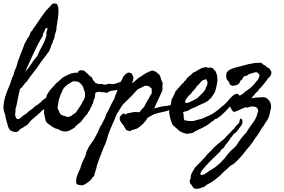

<svg xmlns="http://www.w3.org/2000/svg" viewBox="-21 -760 1693 1145"><path d="M314.5 -230.5Q325.2 -227.5 328.6 -223.6Q332 -219.7 332 -215.8Q324.2 -205.1 322.8 -201.7Q321.3 -198.2 316.4 -196.3Q303.7 -176.8 287.6 -161.6Q271.5 -146.5 257.8 -127.9Q252.9 -123 249 -118.2Q245.1 -113.3 240.2 -108.4Q229.5 -100.6 220.7 -91.3Q211.9 -82 202.1 -74.2Q197.3 -70.3 192.9 -66.9Q188.5 -63.5 183.6 -58.6Q178.7 -53.7 174.8 -50.8Q170.9 -47.9 166 -43.9Q160.2 -37.1 154.3 -30.3Q148.4 -23.4 142.6 -15.6Q131.8 -10.7 123 -3.9Q114.3 2.9 102.5 7.8Q97.7 10.7 93.3 17.1Q88.9 23.4 82 25.4Q74.2 28.3 65.4 26.9Q56.6 25.4 50.8 22.5Q45.9 18.6 43 17.6Q40 16.6 38.1 16.6Q29.3 3.9 25.4 -11.2Q21.5 -26.4 16.6 -43Q14.6 -47.9 13.7 -53.2Q12.7 -58.6 11.7 -65.4Q10.7 -69.3 10.3 -73.2Q9.8 -77.1 7.8 -82Q5.9 -86.9 3.9 -92.3Q2 -97.7 1 -103.5Q-1 -115.2 -0.5 -126.5Q0 -137.7 2 -148.4Q7.8 -180.7 19 -210Q30.3 -239.3 42 -265.6Q43.9 -276.4 47.4 -284.2Q50.8 -292 53.7 -301.8Q58.6 -308.6 60.5 -317.4Q62.5 -326.2 65.4 -335Q68.4 -342.8 72.8 -352.1Q77.1 -361.3 79.1 -370.1Q82 -379.9 84.5 -389.6Q86.9 -399.4 90.8 -407.2Q98.6 -427.7 105.5 -446.3Q112.3 -464.8 120.1 -483.4Q122.1 -489.3 124 -495.1Q126 -501 129.9 -505.9Q131.8 -511.7 134.8 -516.1Q137.7 -520.5 140.6 -525.4Q140.6 -530.3 144 -532.7Q147.5 -535.2 149.4 -539.1Q154.3 -546.9 156.7 -554.7Q159.2 -562.5 164.1 -570.3L175.8 -585Q177.7 -588.9 179.7 -592.8Q181.6 -596.7 185.5 -599.6Q196.3 -617.2 209 -634.8Q221.7 -652.3 235.4 -671.9Q244.1 -685.5 254.9 -697.8Q265.6 -710 277.3 -721.7Q281.2 -726.6 286.6 -732.4Q292 -738.3 297.9 -739.3Q306.6 -740.2 317.4 -737.3Q320.3 -732.4 322.8 -727.1Q325.2 -721.7 327.1 -714.8Q329.1 -684.6 325.2 -656.2Q321.3 -627.9 316.4 -600.6Q315.4 -595.7 315.9 -591.3Q316.4 -586.9 315.4 -582Q313.5 -576.2 310.5 -566.9Q307.6 -557.6 305.7 -549.8Q305.7 -536.1 299.8 -525.4Q293.9 -514.6 292 -503.9Q289.1 -502 288.6 -497.6Q288.1 -493.2 285.2 -491.2Q283.2 -480.5 278.8 -471.7Q274.4 -462.9 271.5 -454.1Q256.8 -433.6 241.7 -414.6Q226.6 -395.5 212.9 -375Q196.3 -349.6 177.2 -326.2Q158.2 -302.7 141.6 -277.3Q128.9 -266.6 120.1 -252.9Q111.3 -239.3 97.7 -228.5Q92.8 -209 88.4 -186Q84 -163.1 79.1 -139.6Q78.1 -132.8 76.2 -126.5Q74.2 -120.1 72.3 -113.3Q70.3 -105.5 71.3 -96.7Q72.3 -87.9 68.4 -80.1Q70.3 -75.2 70.8 -68.8Q71.3 -62.5 74.2 -57.6Q76.2 -54.7 79.6 -51.8Q83 -48.8 85.9 -48.8Q92.8 -52.7 93.8 -52.2Q94.7 -51.8 96.7 -52.7Q101.6 -55.7 106.4 -60.5Q111.3 -65.4 115.2 -69.3Q120.1 -71.3 122.6 -73.7Q125 -76.2 127.9 -78.1Q130.9 -80.1 133.3 -81.1Q135.7 -82 137.7 -84Q151.4 -98.6 164.1 -106Q176.8 -113.3 184.6 -124Q194.3 -129.9 202.1 -134.8Q208 -137.7 212.4 -143.1Q216.8 -148.4 223.6 -151.4Q225.6 -154.3 227.5 -156.2Q229.5 -158.2 231.4 -161.1Q243.2 -168.9 254.4 -176.8Q265.6 -184.6 278.3 -192.4Q280.3 -197.3 284.7 -200.2Q289.1 -203.1 292 -206.1Q294.9 -209 296.9 -212.4Q298.8 -215.8 303.7 -216.8Q304.7 -221.7 308.1 -223.6Q311.5 -225.6 314.5 -230.5ZM260.7 -594.7Q252 -592.8 248.5 -585.9Q245.1 -579.1 242.2 -570.3Q238.3 -562.5 235.8 -558.6Q233.4 -554.7 234.4 -546.9Q204.1 -497.1 179.2 -442.4Q154.3 -387.7 128.9 -332Q148.4 -351.6 165.5 -378.9Q182.6 -406.2 201.2 -425.8Q214.8 -459 231.4 -487.8Q248 -516.6 256.8 -552.7Q252.9 -564.5 257.8 -573.7Q262.7 -583 261.7 -594.7Z M747.1 -282.2Q752 -281.2 753.4 -278.3Q754.9 -275.4 758.8 -275.4Q759.8 -270.5 758.3 -267.6Q756.8 -264.6 754.9 -262.2Q752.9 -259.8 751.5 -257.3Q750 -254.9 751 -251Q742.2 -245.1 729.5 -243.7Q716.8 -242.2 710 -233.4Q693.4 -225.6 674.3 -223.1Q655.3 -220.7 634.8 -216.8Q625 -210 621.6 -209Q618.2 -208 614.3 -206.1Q604.5 -210 593.8 -210Q583 -210 572.3 -212.9Q566.4 -210.9 561 -210.9Q555.7 -210.9 549.8 -209Q545.9 -201.2 545.9 -191.4Q545.9 -181.6 543 -173.8L537.1 -162.1Q536.1 -157.2 535.6 -152.8Q535.2 -148.4 533.2 -143.6Q531.2 -140.6 528.8 -136.7Q526.4 -132.8 526.4 -127.9Q519.5 -120.1 516.6 -109.9Q513.7 -99.6 505.9 -92.8Q502.9 -83 496.6 -77.1Q490.2 -71.3 484.4 -63.5Q473.6 -48.8 465.3 -38.1Q457 -27.3 443.4 -19.5Q438.5 -11.7 431.6 -8.8Q425.8 -2.9 423.8 1Q415 5.9 404.3 12.7Q393.6 19.5 381.8 22.5Q365.2 26.4 349.6 21.5Q334 16.6 320.3 7.8Q311.5 8.8 306.2 4.4Q300.8 0 293 -2Q282.2 -11.7 269.5 -19.5Q256.8 -27.3 251 -41Q249 -51.8 246.6 -62.5Q244.1 -73.2 242.2 -82Q240.2 -90.8 241.7 -100.6Q243.2 -110.4 242.2 -120.1Q242.2 -130.9 241.7 -138.2Q241.2 -145.5 246.1 -156.2Q252 -168.9 253.9 -177.2Q255.9 -185.5 257.8 -191.4Q260.7 -196.3 263.7 -202.1Q266.6 -208 270.5 -212.9Q276.4 -221.7 284.2 -230.5Q292 -239.3 299.8 -247.1Q305.7 -254.9 310.5 -259.8Q318.4 -267.6 327.1 -274.4Q335.9 -281.2 344.7 -290Q346.7 -293 349.6 -294.9Q352.5 -296.9 355.5 -298.8Q365.2 -304.7 373.5 -308.6Q381.8 -312.5 392.6 -317.4Q400.4 -321.3 407.7 -322.8Q415 -324.2 424.8 -326.2Q431.6 -326.2 436.5 -326.2Q441.4 -326.2 446.3 -328.1Q443.4 -335.9 453.1 -338.9Q462.9 -341.8 467.8 -340.8Q477.5 -340.8 483.4 -336.4Q489.3 -332 494.1 -326.2Q504.9 -318.4 515.6 -305.7Q517.6 -303.7 520.5 -302.7Q523.4 -301.8 525.4 -299.8Q529.3 -294.9 530.8 -289.1Q532.2 -283.2 537.1 -278.3Q540 -276.4 543 -273.4Q545.9 -270.5 546.9 -265.6Q551.8 -263.7 556.2 -262.2Q560.5 -260.7 565.4 -259.8Q570.3 -257.8 575.7 -258.8Q581.1 -259.8 587.9 -258.8Q592.8 -257.8 596.7 -256.3Q600.6 -254.9 605.5 -254.9Q613.3 -255.9 621.6 -258.8Q629.9 -261.7 640.6 -259.8Q655.3 -255.9 671.4 -262.7Q687.5 -269.5 704.1 -271.5Q708 -271.5 710.9 -272Q713.9 -272.5 717.8 -272.5Q722.7 -276.4 730.5 -278.3Q738.3 -280.3 747.1 -282.2ZM467.8 -252.9Q458 -261.7 456.5 -264.2Q455.1 -266.6 453.1 -267.6Q449.2 -271.5 443.4 -272.5Q437.5 -273.4 432.6 -274.4Q417 -277.3 406.7 -271Q396.5 -264.6 386.7 -258.8Q371.1 -249 359.4 -234.4Q356.4 -229.5 353 -223.6Q349.6 -217.8 347.7 -210.9Q343.8 -203.1 340.8 -196.8Q337.9 -190.4 335.9 -181.6Q331.1 -171.9 330.1 -165.5Q329.1 -159.2 328.1 -154.3Q327.1 -144.5 324.7 -133.8Q322.3 -123 322.3 -115.2Q323.2 -112.3 325.2 -107.4Q327.1 -102.5 329.1 -100.6Q331.1 -95.7 333.5 -89.8Q335.9 -84 337.9 -81.1Q342.8 -74.2 350.6 -72.3Q358.4 -70.3 368.2 -67.4Q378.9 -61.5 382.8 -62.5Q386.7 -63.5 388.7 -63.5Q401.4 -65.4 411.1 -74.2Q420.9 -83 430.7 -87.9Q438.5 -99.6 447.8 -112.8Q457 -126 464.8 -139.6Q467.8 -143.6 469.7 -148.4Q471.7 -153.3 473.6 -157.2Q480.5 -165 480 -166Q479.5 -167 480.5 -168.9Q487.3 -183.6 486.3 -191.4Q485.4 -199.2 486.3 -207Q481.4 -217.8 478 -230.5Q474.6 -243.2 467.8 -252.9Z M898.4 -113.3Q915 -118.2 931.6 -122.1Q948.2 -126 965.8 -127.9Q981.4 -128.9 998 -133.8Q1004.9 -135.7 1011.7 -138.2Q1018.6 -140.6 1024.4 -142.6Q1031.2 -144.5 1037.6 -146Q1043.9 -147.5 1048.8 -148.4Q1056.6 -142.6 1056.2 -142.1Q1055.7 -141.6 1057.6 -139.6L1049.8 -126Q1045.9 -123 1040.5 -122.1Q1035.2 -121.1 1030.3 -119.1Q1026.4 -117.2 1024.4 -115.2Q1022.5 -113.3 1020.5 -112.3Q1016.6 -111.3 1014.2 -112.8Q1011.7 -114.3 1009.8 -115.2Q986.3 -99.6 956.1 -93.8Q925.8 -87.9 898.4 -79.1Q888.7 -74.2 878.9 -68.8Q869.1 -63.5 858.4 -56.6Q850.6 -41 836.4 -26.4Q822.3 -11.7 807.6 -1Q804.7 1 801.3 3.4Q797.9 5.9 795.9 6.8Q789.1 9.8 780.8 11.7Q772.5 13.7 765.6 15.6Q763.7 17.6 760.7 19.5Q757.8 21.5 755.9 21.5Q750 22.5 744.1 19.5Q738.3 16.6 731.4 15.6Q726.6 5.9 725.6 3.4Q724.6 1 721.7 0Q718.8 -10.7 710.4 -18.6Q702.1 -26.4 697.3 -37.1Q695.3 -41 693.8 -45.4Q692.4 -49.8 692.4 -53.7Q693.4 -64.5 701.2 -72.3Q709 -80.1 716.8 -85Q722.7 -76.2 727.1 -78.1Q731.4 -80.1 734.4 -82Q739.3 -84 742.7 -84.5Q746.1 -85 749 -85.9Q756.8 -87.9 764.6 -89.4Q772.5 -90.8 780.3 -91.8Q790 -92.8 796.9 -91.3Q803.7 -89.8 812.5 -91.8Q817.4 -100.6 824.7 -108.4Q832 -116.2 838.9 -123Q843.8 -134.8 851.6 -148.4Q859.4 -162.1 867.2 -174.8L876 -192.4Q877.9 -194.3 879.4 -196.3Q880.9 -198.2 882.8 -202.1Q884.8 -210 884.3 -217.3Q883.8 -224.6 882.8 -233.4Q874 -238.3 864.3 -248Q858.4 -246.1 853 -248Q847.7 -250 841.8 -248Q838.9 -247.1 835.9 -245.1Q833 -243.2 829.1 -241.2Q820.3 -236.3 810.1 -232.4Q799.8 -228.5 793.9 -220.7Q783.2 -210 776.4 -202.1Q769.5 -194.3 761.7 -185.5Q752 -177.7 749.5 -174.3Q747.1 -170.9 745.1 -168.9Q739.3 -163.1 733.4 -158.2Q727.5 -153.3 722.7 -147.5Q720.7 -144.5 717.3 -142.1Q713.9 -139.6 711.9 -136.7Q706.1 -129.9 701.7 -122.1Q697.3 -114.3 692.4 -106.4Q687.5 -98.6 682.6 -90.8Q677.7 -83 672.9 -75.2Q662.1 -44.9 648.4 -16.1Q634.8 12.7 624 43.9Q622.1 54.7 621.1 55.2Q620.1 55.7 620.1 57.6Q618.2 65.4 616.7 71.8Q615.2 78.1 612.3 84Q610.4 91.8 606.4 100.1Q602.5 108.4 598.6 116.2Q592.8 129.9 586.9 146Q581.1 162.1 575.2 176.8Q570.3 187.5 566.9 198.2Q563.5 209 559.6 219.7Q556.6 225.6 556.2 231.4Q555.7 237.3 553.7 243.2Q550.8 253.9 546.4 265.6Q542 277.3 541 288.1Q526.4 301.8 521.5 311.5Q510.7 322.3 499 330.6Q487.3 338.9 472.7 344.7Q467.8 344.7 461.4 344.7Q455.1 344.7 449.2 343.3Q443.4 341.8 438.5 338.9Q433.6 335.9 433.6 330.1Q432.6 321.3 434.1 307.6Q435.5 293.9 440.4 284.2Q444.3 273.4 448.7 263.7Q453.1 253.9 457 247.1Q462.9 222.7 471.7 204.1Q476.6 193.4 481.4 184.1Q486.3 174.8 490.2 164.1Q492.2 157.2 493.2 149.4Q494.1 141.6 499 135.7Q505.9 119.1 516.1 104.5Q526.4 89.8 537.1 75.2Q542 67.4 545.9 59.1Q549.8 50.8 554.7 43Q563.5 28.3 569.3 11.7Q575.2 -4.9 585.9 -18.6Q590.8 -29.3 595.7 -38.6Q600.6 -47.9 605.5 -57.6Q607.4 -62.5 608.9 -67.9Q610.4 -73.2 612.3 -78.1Q618.2 -86.9 623 -96.7Q631.8 -116.2 641.1 -135.3Q650.4 -154.3 662.1 -172.9Q663.1 -183.6 667.5 -192.4Q671.9 -201.2 675.8 -211.9Q678.7 -219.7 680.2 -228.5Q681.6 -237.3 683.6 -245.1Q685.5 -252 690.4 -258.8Q695.3 -265.6 699.2 -273.4Q701.2 -276.4 703.1 -279.8Q705.1 -283.2 707 -286.1Q710 -292 711.4 -296.4Q712.9 -300.8 716.8 -305.7Q727.5 -318.4 731.9 -320.8Q736.3 -323.2 742.2 -327.1Q761.7 -328.1 766.6 -317.9Q771.5 -307.6 775.4 -296.9Q773.4 -289.1 771.5 -281.2Q769.5 -273.4 767.6 -262.7Q775.4 -269.5 784.7 -277.3Q793.9 -285.2 801.8 -293Q818.4 -302.7 834 -314Q849.6 -325.2 869.1 -333Q874 -335 879.4 -336.9Q884.8 -338.9 889.6 -338.9Q894.5 -338.9 897.9 -336.4Q901.4 -334 907.2 -333Q912.1 -328.1 918.5 -323.7Q924.8 -319.3 929.7 -313.5Q933.6 -308.6 935.5 -301.8Q937.5 -294.9 939.5 -288.1Q941.4 -281.2 944.8 -274.4Q948.2 -267.6 949.2 -261.7Q949.2 -256.8 948.2 -252Q947.3 -247.1 947.3 -242.2Q947.3 -239.3 947.8 -236.3Q948.2 -233.4 948.2 -228.5Q947.3 -217.8 940.4 -204.1Q933.6 -190.4 928.7 -179.7Q924.8 -171.9 921.9 -165Q918.9 -158.2 915 -150.4Q910.2 -139.6 906.2 -130.9Q902.3 -122.1 898.4 -113.3Z M1182.6 -278.3Q1175.8 -269.5 1168.9 -261.7Q1162.1 -253.9 1153.3 -247.1Q1147.5 -236.3 1139.6 -227.5Q1131.8 -218.8 1124 -210.9Q1120.1 -203.1 1115.2 -198.7Q1110.4 -194.3 1104.5 -189.5Q1101.6 -184.6 1097.2 -179.7Q1092.8 -174.8 1089.4 -169.9Q1085.9 -165 1084 -159.2Q1082 -153.3 1085 -146.5Q1095.7 -144.5 1106.4 -149.4Q1117.2 -154.3 1125 -158.2Q1132.8 -163.1 1141.1 -166.5Q1149.4 -169.9 1156.2 -174.8L1181.6 -200.2Q1188.5 -206.1 1193.4 -212.9Q1198.2 -219.7 1204.1 -227.5Q1206.1 -237.3 1211.9 -247.6Q1217.8 -257.8 1216.8 -267.6Q1215.8 -273.4 1213.4 -277.8Q1210.9 -282.2 1210 -287.1Q1200.2 -287.1 1194.8 -283.7Q1189.5 -280.3 1182.6 -278.3ZM1025.4 -215.8Q1027.3 -216.8 1033.7 -224.1Q1040 -231.4 1047.9 -240.7Q1055.7 -250 1062.5 -257.3Q1069.3 -264.6 1072.3 -265.6Q1075.2 -270.5 1077.6 -273.9Q1080.1 -277.3 1085 -280.3Q1092.8 -294.9 1105.5 -304.2Q1118.2 -313.5 1129.9 -326.2Q1148.4 -334 1167.5 -346.2Q1186.5 -358.4 1210 -359.4Q1220.7 -354.5 1231 -356.4Q1241.2 -358.4 1250 -351.6Q1254.9 -342.8 1258.8 -340.3Q1262.7 -337.9 1264.6 -335Q1268.6 -322.3 1270.5 -318.8Q1272.5 -315.4 1273.4 -310.5Q1274.4 -295.9 1275.4 -289.6Q1276.4 -283.2 1275.4 -277.3Q1272.5 -251 1265.6 -227.5Q1263.7 -221.7 1261.7 -215.3Q1259.8 -209 1256.8 -204.1Q1250 -195.3 1246.6 -189Q1243.2 -182.6 1240.2 -178.7Q1228.5 -167 1219.7 -159.2Q1210.9 -154.3 1202.1 -148.4Q1193.4 -142.6 1182.6 -140.6Q1177.7 -137.7 1173.8 -135.3Q1169.9 -132.8 1164.1 -131.8Q1154.3 -125 1144.5 -121.6Q1134.8 -118.2 1124 -113.3Q1118.2 -111.3 1111.3 -106.4Q1104.5 -101.6 1097.7 -98.6Q1091.8 -96.7 1083.5 -95.2Q1075.2 -93.8 1070.3 -91.8Q1075.2 -81.1 1074.2 -67.4Q1073.2 -53.7 1079.1 -43Q1091.8 -40 1106.9 -38.6Q1122.1 -37.1 1135.7 -39.1Q1140.6 -40 1146.5 -42.5Q1152.3 -44.9 1158.2 -45.9Q1168.9 -47.9 1179.2 -50.8Q1189.5 -53.7 1197.3 -58.6Q1225.6 -68.4 1252 -85Q1278.3 -101.6 1297.9 -121.1Q1309.6 -128.9 1323.7 -142.6Q1337.9 -156.2 1345.7 -168Q1360.4 -183.6 1371.6 -192.4Q1382.8 -201.2 1392.6 -200.2Q1400.4 -200.2 1407.7 -190.9Q1415 -181.6 1406.2 -170.9Q1396.5 -165 1385.7 -153.3Q1375 -141.6 1363.3 -136.7Q1354.5 -130.9 1341.3 -115.2Q1328.1 -99.6 1319.3 -91.8Q1315.4 -87.9 1309.1 -82.5Q1302.7 -77.1 1298.8 -72.3Q1285.2 -60.5 1269.5 -50.8Q1263.7 -52.7 1260.7 -48.8Q1257.8 -44.9 1252.9 -41Q1250 -39.1 1246.6 -37.1Q1243.2 -35.2 1240.2 -33.2Q1232.4 -26.4 1223.1 -19.5Q1213.9 -12.7 1204.1 -7.8Q1184.6 3.9 1165 12.2Q1145.5 20.5 1127 33.2Q1121.1 34.2 1116.2 34.7Q1111.3 35.2 1106.4 36.1Q1100.6 38.1 1096.2 38.1Q1091.8 38.1 1084 36.1Q1066.4 31.2 1054.7 24.4Q1043 17.6 1031.2 4.9Q1025.4 -1 1018.6 -5.9Q1011.7 -10.7 1007.8 -16.6Q1004.9 -21.5 1001 -32.2Q997.1 -43 994.1 -55.2Q991.2 -67.4 989.3 -79.1Q987.3 -90.8 987.3 -96.7Q989.3 -100.6 991.7 -110.4Q994.1 -120.1 996.6 -131.3Q999 -142.6 1000.5 -152.3Q1002 -162.1 1002 -166Q1002.9 -167 1006.8 -174.3Q1010.7 -181.6 1015.1 -190.4Q1019.5 -199.2 1022.5 -206.5Q1025.4 -213.9 1025.4 -215.8Z M1477.5 -173.8Q1488.3 -175.8 1500.5 -177.7Q1512.7 -179.7 1526.4 -178.7Q1533.2 -178.7 1539.1 -180.2Q1544.9 -181.6 1552.7 -179.7Q1555.7 -178.7 1559.1 -178.7Q1562.5 -178.7 1564.5 -177.7Q1566.4 -176.8 1568.4 -174.8Q1570.3 -172.9 1574.2 -170.9Q1587.9 -158.2 1592.3 -145Q1596.7 -131.8 1595.7 -121.1Q1595.7 -116.2 1594.2 -110.4Q1592.8 -104.5 1590.8 -98.6Q1589.8 -92.8 1588.4 -85.4Q1586.9 -78.1 1585 -71.3Q1581.1 -57.6 1574.7 -46.9Q1568.4 -36.1 1560.5 -25.4Q1555.7 -17.6 1551.3 -10.3Q1546.9 -2.9 1541 2Q1533.2 17.6 1524.9 30.3Q1516.6 43 1507.8 55.7Q1498 66.4 1491.7 78.1Q1485.4 89.8 1475.6 100.6Q1471.7 106.4 1467.8 111.3Q1463.9 116.2 1459 121.1Q1454.1 126 1450.7 131.3Q1447.3 136.7 1442.4 141.6Q1434.6 152.3 1425.8 162.6Q1417 172.9 1408.2 182.6Q1398.4 193.4 1389.6 202.1Q1380.9 210.9 1370.1 218.8Q1357.4 223.6 1347.7 233.9Q1337.9 244.1 1327.1 252.9Q1313.5 263.7 1302.2 275.9Q1291 288.1 1277.3 298.8Q1272.5 302.7 1267.6 306.2Q1262.7 309.6 1257.8 314.5Q1241.2 326.2 1231 331.5Q1220.7 336.9 1210.9 342.8Q1207 344.7 1204.1 348.1Q1201.2 351.6 1198.2 353.5Q1192.4 355.5 1187.5 356.9Q1182.6 358.4 1177.7 360.4Q1174.8 362.3 1168.5 363.8Q1162.1 365.2 1155.8 365.7Q1149.4 366.2 1144 365.7Q1138.7 365.2 1135.7 362.3Q1128.9 357.4 1128.4 355.5Q1127.9 353.5 1127 351.6Q1123 346.7 1120.1 341.8Q1117.2 336.9 1112.3 332Q1110.4 324.2 1110.4 316.9Q1110.4 309.6 1116.2 305.7Q1114.3 286.1 1124 270Q1133.8 253.9 1141.6 239.3Q1158.2 222.7 1174.3 206.1Q1190.4 189.5 1207 171.9Q1213.9 160.2 1224.1 151.4Q1234.4 142.6 1244.1 131.8Q1250 124 1257.3 117.7Q1264.6 111.3 1272.5 103.5Q1278.3 98.6 1284.2 93.8Q1290 88.9 1295.9 84Q1300.8 79.1 1307.1 75.2Q1313.5 71.3 1318.4 65.4Q1328.1 53.7 1334.5 48.3Q1340.8 43 1345.7 37.1Q1357.4 26.4 1361.3 20Q1365.2 13.7 1372.1 10.7Q1377 4.9 1380.9 -1.5Q1384.8 -7.8 1390.6 -13.7Q1393.6 -16.6 1397.9 -20Q1402.3 -23.4 1405.3 -28.3Q1407.2 -33.2 1407.7 -39.1Q1408.2 -44.9 1410.2 -50.8Q1416 -53.7 1418 -51.3Q1419.9 -48.8 1422.9 -46.9Q1426.8 -36.1 1424.3 -25.4Q1421.9 -14.6 1414.1 -6.8Q1402.3 8.8 1393.6 21Q1384.8 33.2 1371.1 40Q1367.2 44.9 1364.3 51.3Q1361.3 57.6 1355.5 60.5Q1349.6 70.3 1344.2 78.6Q1338.9 86.9 1332 94.7Q1329.1 99.6 1325.2 102.5Q1321.3 105.5 1319.3 112.3Q1314.5 122.1 1305.7 127Q1296.9 131.8 1293 142.6Q1274.4 161.1 1259.8 174.8Q1245.1 188.5 1231 202.6Q1216.8 216.8 1205.1 230.5Q1193.4 244.1 1184.6 254.9Q1176.8 265.6 1174.8 272Q1172.9 278.3 1175.3 281.2Q1177.7 284.2 1183.1 283.7Q1188.5 283.2 1194.3 280.3Q1207 274.4 1212.4 270Q1217.8 265.6 1225.6 259.8Q1239.3 252 1252 244.1Q1264.6 236.3 1276.4 225.6Q1289.1 215.8 1299.3 204.1Q1309.6 192.4 1321.3 180.7Q1335 160.2 1352.1 143.1Q1369.1 126 1386.7 110.4Q1401.4 86.9 1415.5 67.9Q1429.7 48.8 1446.3 32.2Q1449.2 29.3 1451.2 25.9Q1453.1 22.5 1455.1 17.6Q1463.9 3.9 1473.6 -8.8Q1483.4 -21.5 1494.1 -37.1Q1503.9 -51.8 1509.3 -66.9Q1514.6 -82 1519.5 -101.6Q1516.6 -106.4 1515.6 -109.4Q1514.6 -112.3 1512.7 -115.2Q1506.8 -123 1492.2 -124.5Q1477.5 -126 1467.8 -123Q1462.9 -121.1 1458.5 -118.7Q1454.1 -116.2 1449.2 -121.1Q1435.5 -118.2 1422.4 -111.8Q1409.2 -105.5 1395.5 -99.6Q1388.7 -97.7 1381.8 -94.2Q1375 -90.8 1369.1 -95.7Q1365.2 -98.6 1360.8 -105.5Q1356.4 -112.3 1354.5 -117.2Q1352.5 -120.1 1350.6 -125.5Q1348.6 -130.9 1350.6 -136.7Q1352.5 -141.6 1358.9 -148.9Q1365.2 -156.2 1369.1 -159.2Q1373 -162.1 1377 -163.6Q1380.9 -165 1385.7 -167Q1390.6 -169.9 1395.5 -175.3Q1400.4 -180.7 1405.3 -185.5Q1413.1 -193.4 1422.4 -197.8Q1431.6 -202.1 1436.5 -210Q1447.3 -217.8 1460.4 -226.6Q1473.6 -235.4 1485.4 -248Q1488.3 -251 1490.7 -253.9Q1493.2 -256.8 1496.1 -259.8Q1503.9 -269.5 1514.2 -281.7Q1524.4 -293.9 1526.4 -310.5Q1527.3 -315.4 1520 -321.8Q1512.7 -328.1 1508.8 -329.1Q1503.9 -330.1 1500 -328.6Q1496.1 -327.1 1492.2 -326.2Q1485.4 -324.2 1478.5 -322.3Q1471.7 -320.3 1464.8 -318.4Q1461.9 -317.4 1460 -315.4Q1458 -313.5 1456.1 -311.5Q1444.3 -307.6 1441.4 -306.6Q1438.5 -305.7 1433.6 -304.7Q1429.7 -300.8 1428.2 -296.4Q1426.8 -292 1423.8 -288.1Q1421.9 -284.2 1418.5 -282.7Q1415 -281.2 1413.1 -278.3Q1408.2 -265.6 1404.3 -262.2Q1400.4 -258.8 1395.5 -254.9Q1391.6 -254.9 1387.2 -252Q1382.8 -249 1378.9 -251Q1372.1 -246.1 1361.8 -249.5Q1351.6 -252.9 1348.6 -259.8Q1346.7 -270.5 1338.9 -277.3Q1331.1 -284.2 1329.1 -294.9Q1327.1 -302.7 1328.1 -311Q1329.1 -319.3 1331.1 -329.1Q1335 -331.1 1337.4 -334.5Q1339.8 -337.9 1342.8 -340.8Q1360.4 -350.6 1379.4 -356Q1398.4 -361.3 1418.9 -366.2Q1429.7 -368.2 1439.5 -371.6Q1449.2 -375 1459 -377Q1470.7 -378.9 1481.9 -381.3Q1493.2 -383.8 1505.9 -385.7Q1513.7 -382.8 1522.5 -385.3Q1531.2 -387.7 1539.1 -383.8Q1542 -382.8 1543.9 -379.9Q1545.9 -377 1548.8 -375Q1551.8 -373 1555.2 -371.6Q1558.6 -370.1 1561.5 -368.2Q1572.3 -357.4 1578.1 -355Q1584 -352.5 1588.9 -348.6Q1589.8 -342.8 1592.8 -339.4Q1595.7 -335.9 1597.7 -331.1Q1597.7 -306.6 1581.1 -296.9Q1567.4 -278.3 1554.2 -261.2Q1541 -244.1 1524.4 -228.5Q1522.5 -223.6 1519 -220.7Q1515.6 -217.8 1513.7 -212.9Q1507.8 -210 1502.9 -203.6Q1498 -197.3 1493.2 -191.4Q1489.3 -186.5 1484.9 -182.6Q1480.5 -178.7 1477.5 -173.8Z"/></svg>

Font: Seaweed Script
Style: Regular
Weight: 400
Designer: Squid
Foundry: Font Diner, Inc DBA Neapolitan
Version: Version 1.000